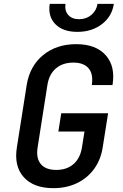

<svg xmlns="http://www.w3.org/2000/svg" viewBox="-20 -970 640 1000"><path d="M258 10Q155 10 103.5 -47.5Q52 -105 68 -203L119 -527Q135 -626 204.5 -683Q274 -740 377 -740Q479 -740 530.5 -682.5Q582 -625 566 -527H458Q467 -584 441.5 -614Q416 -644 362 -644Q307 -644 271.5 -614Q236 -584 227 -528L176 -203Q167 -146 192.5 -115.5Q218 -85 273 -85Q328 -85 363 -115.5Q398 -146 407 -203L420 -285H284L299 -380H543L515 -203Q505 -138 470 -90Q435 -42 380.5 -16Q326 10 258 10ZM383 -804Q308 -804 268.5 -844Q229 -884 239 -950H321Q316 -914 335.5 -892Q355 -870 392 -870Q429 -870 455.5 -892Q482 -914 488 -950H573Q563 -884 510.5 -844Q458 -804 383 -804Z"/></svg>

Font: NKDuy Mono SemiBold
Style: Italic
Weight: 600
Italic angle: -9°
Monospace: yes
Designer: NKDuy
Foundry: NKDuy
Version: Version 2.251; ttfautohint (v1.8.4.7-5d5b)